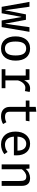

<svg xmlns="http://www.w3.org/2000/svg" viewBox="1446 -2142 709 3640"><g transform="rotate(90 1800.0 -322.5)"><path d="M494 0H369L304 -373H300L232 0H110L16 -527H108L172 -70H176L253 -460H356L428 -72H432L496 -527H584Z M1032 -264Q1032 -367 999.5 -416Q967 -465 901 -465Q835 -465 801.5 -416Q768 -367 768 -263Q768 -160 801 -111Q834 -62 900 -62Q966 -62 999 -111Q1032 -160 1032 -264ZM670 -263Q670 -324 685 -375Q700 -426 729 -462.5Q758 -499 801.5 -519Q845 -539 901 -539Q957 -539 1000 -519.5Q1043 -500 1072 -464Q1101 -428 1115.5 -377.5Q1130 -327 1130 -264Q1130 -203 1115 -152Q1100 -101 1071 -64.5Q1042 -28 999 -8Q956 12 900 12Q844 12 801 -7.5Q758 -27 729 -63Q700 -99 685 -149.5Q670 -200 670 -263Z M1652 0H1292V-71H1413V-456H1292V-527H1493L1504 -426Q1527 -482 1567 -510.5Q1607 -539 1654 -539Q1673 -539 1687 -537.5Q1701 -536 1724 -531L1707 -440Q1687 -445 1673.5 -447Q1660 -449 1643 -449Q1618 -449 1596 -437.5Q1574 -426 1556 -406.5Q1538 -387 1525 -361.5Q1512 -336 1505 -309V-71H1652Z M2332 -27Q2304 -9 2265 1.5Q2226 12 2187 12Q2099 12 2053 -33.5Q2007 -79 2007 -151V-457H1887V-527H2007V-646L2099 -657V-527H2280L2269 -457H2099V-152Q2099 -107 2121.5 -85.5Q2144 -64 2197 -64Q2226 -64 2251.5 -71Q2277 -78 2297 -90Z M2571 -232Q2577 -144 2619.5 -103.5Q2662 -63 2722 -63Q2758 -63 2793 -73.5Q2828 -84 2862 -112L2904 -51Q2867 -22 2819 -5Q2771 12 2720 12Q2661 12 2615.5 -8Q2570 -28 2538.5 -64Q2507 -100 2491 -150.5Q2475 -201 2475 -263Q2475 -323 2491 -373.5Q2507 -424 2537 -460.5Q2567 -497 2609.5 -518Q2652 -539 2705 -539Q2809 -539 2867.5 -469.5Q2926 -400 2926 -279Q2926 -265 2925.5 -253Q2925 -241 2924 -232ZM2705 -466Q2651 -466 2613.5 -425.5Q2576 -385 2571 -300H2837Q2835 -382 2801 -424Q2767 -466 2705 -466Z M3097 0V-527H3176L3183 -455Q3215 -496 3262 -517.5Q3309 -539 3356 -539Q3433 -539 3468.5 -498Q3504 -457 3504 -383V0H3412V-323Q3412 -362 3409 -389Q3406 -416 3397 -433.5Q3388 -451 3371 -459Q3354 -467 3325 -467Q3304 -467 3284 -459.5Q3264 -452 3246.5 -440Q3229 -428 3214 -412.5Q3199 -397 3189 -382V0Z"/></g></svg>

Font: Wlorlttqgufhjawjgtejqphaquk
Style: Regular
Weight: 400
Monospace: yes
Designer: Carrois Corporate & Edenspiekermann
Foundry: Carrois Corporate GbR & Edenspiekermann AG
Version: Version 2.001